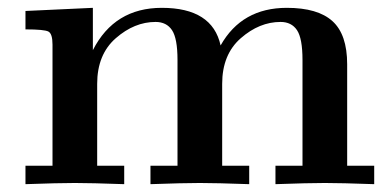

<svg xmlns="http://www.w3.org/2000/svg" viewBox="-20 -470 998 490"><path d="M45 0V-47H114V-356Q114 -384 103.5 -389.5Q93 -395 45 -395V-442L217 -450V-342Q272 -450 393 -450Q522 -450 543 -354Q597 -450 712 -450Q791 -450 828.5 -416Q866 -382 866 -306V-47H935V0Q851 -3 809 -3Q767 -3 683 0V-47H752V-317Q752 -372 738 -393Q724 -414 696 -414Q642 -414 594.5 -372.5Q547 -331 547 -256V-47H616V0Q532 -3 490 -3Q448 -3 364 0V-47H433V-317Q433 -372 419 -393Q405 -414 377 -414Q323 -414 275.5 -372.5Q228 -331 228 -256V-47H297V0Q213 -3 171 -3Q129 -3 45 0Z"/></svg>

Font: CMU Serif
Style: Bold
Weight: 700
Version: Version 0.7.0